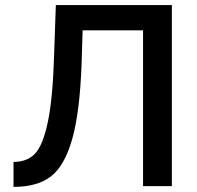

<svg xmlns="http://www.w3.org/2000/svg" viewBox="-20 -730 774 753"><path d="M541 0V-611H304L300 -479Q293 -289 263 -184Q233 -79 179.5 -38Q126 3 33 3V-95Q86 -95 117 -127Q148 -159 167.5 -251Q187 -343 192 -510L199 -710H654V0Z"/></svg>

Font: Raleway-v4020 SemiBold
Style: Regular
Weight: 600
Designer: Matt McInerney, Pablo Impallari, Rodrigo Fuenzalida
Foundry: Matt McInerney, Pablo Impallari, Rodrigo Fuenzalida
Version: Version 4.020;PS 004.020;hotconv 1.0.88;makeotf.lib2.5.64775